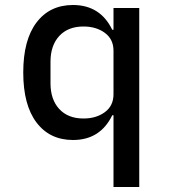

<svg xmlns="http://www.w3.org/2000/svg" viewBox="-20 -548 680 768"><path d="M434 -87H429Q381 12 272 12Q179 12 126 -58Q73 -128 73 -258Q73 -388 126 -458Q179 -528 272 -528Q381 -528 429 -429H434V-516H537V200H434ZM314 -74Q365 -74 399.5 -99.5Q434 -125 434 -171V-345Q434 -391 399.5 -416.5Q365 -442 314 -442Q252 -442 217 -404Q182 -366 182 -301V-215Q182 -150 217 -112Q252 -74 314 -74Z"/></svg>

Font: Writer Medium
Style: Regular
Weight: 500
Monospace: yes
Designer: Mike Abbink, Paul van der Laan, Pieter van Rosmalen
Foundry: Bold Monday
Version: Version 2.001 2020